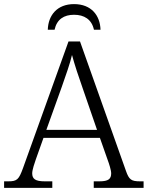

<svg xmlns="http://www.w3.org/2000/svg" viewBox="-22 -916 720 936"><path d="M211 -771H244C255 -822 290 -844 339 -844C388 -844 425 -822 436 -771H468C466 -841 423 -896 339 -896C256 -896 213 -841 211 -771ZM-2 0H233V-32H196C150 -32 135 -44 135 -71C135 -88 147 -123 153 -140L190 -244H465L503 -136C509 -120 520 -87 520 -71C520 -44 507 -32 463 -32H435V0H678V-32H661C618 -32 607 -40 592 -83L368 -714H312L90 -96C70 -41 61 -32 19 -32H-2ZM204 -283 279 -492C298 -546 320 -608 329 -648C341 -603 362 -539 382 -483L451 -283Z"/></svg>

Font: Noto Serif Light
Style: Regular
Weight: 300
Designer: Monotype Design Team
Foundry: Monotype Imaging Inc.
Version: Version 2.013